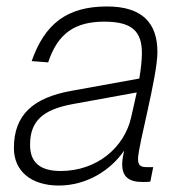

<svg xmlns="http://www.w3.org/2000/svg" viewBox="-20 -562 573 594"><path d="M358 -54C358 -14 380 1 421 1C429 1 438 1 445 0L454 -45H433C416 -45 407 -50 407 -70C407 -111 467 -324 467 -401C467 -491 420 -542 311 -542C186 -542 118 -487 78 -373L129 -369C159 -460 213 -495 303 -495C391 -495 419 -463 419 -397C419 -377 416 -349 411 -319L201 -281C84 -260 23 -208 23 -104C23 -32 77 12 162 12C249 12 323 -36 364 -96C361 -82 358 -66 358 -54ZM73 -114C73 -188 113 -223 205 -240L403 -276C397 -247 390 -219 386 -200C365 -105 279 -33 168 -33C103 -33 73 -60 73 -114Z"/></svg>

Font: Geist ExtraLight
Style: Italic
Weight: 200
Italic angle: -12°
Designer: Basement.studio, Andrés Briganti, Mateo Zaragoza
Foundry: Basement.studio, Vercel, Andrés Briganti, Guido Ferreyra, Mateo Zaragoza
Version: Version 1.500